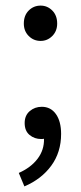

<svg xmlns="http://www.w3.org/2000/svg" viewBox="-20 -495 289 685"><path d="M125 -349Q100 -349 82.5 -366.5Q65 -384 65 -411Q65 -440 82.5 -457.5Q100 -475 125 -475Q149 -475 166.5 -457.5Q184 -440 184 -411Q184 -384 166.5 -366.5Q149 -349 125 -349ZM67 170 47 122Q90 103 114 71.5Q138 40 137 0Q134 1 127 1Q103 1 85.5 -13.5Q68 -28 68 -56Q68 -83 86 -98.5Q104 -114 129 -114Q161 -114 179.5 -88Q198 -62 198 -17Q198 48 163 96Q128 144 67 170Z"/></svg>

Font: Giro Regular
Style: Regular
Weight: 400
Designer: Paul D. Hunt
Foundry: Adobe Systems Incorporated
Version: Version 1.000;PS 1.0;hotconv 1.0.88;makeotf.lib2.5.647800